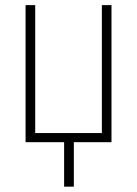

<svg xmlns="http://www.w3.org/2000/svg" viewBox="-20 -548 528 740"><path d="M227.1 -35.2H264.6V171.4H227.1ZM78.6 -528.3H115.7V-35.2H372.6V-528.3H409.7V0H78.6Z"/></svg>

Font: Roboto Condensed ExtraLight
Style: Regular
Weight: 250
Designer: Christian Robertson
Foundry: Google
Version: Version 3.008; 2023